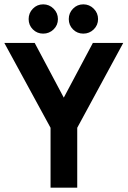

<svg xmlns="http://www.w3.org/2000/svg" viewBox="-20 -865 588 885"><path d="M274 -415 408 -667H548L336 -276V0H213V-276L0 -667H140ZM179 -710Q151 -710 131.5 -729.5Q112 -749 112 -777Q112 -805 131.5 -825Q151 -845 179 -845Q207 -845 227 -825Q247 -805 247 -777Q247 -749 227 -729.5Q207 -710 179 -710ZM364 -710Q336 -710 316.5 -729.5Q297 -749 297 -777Q297 -805 316.5 -825Q336 -845 364 -845Q392 -845 412 -825Q432 -805 432 -777Q432 -749 412 -729.5Q392 -710 364 -710Z"/></svg>

Font: Epunda Sans SemiBold
Style: Regular
Weight: 600
Designer: Simon Atzbach
Foundry: typofactur
Version: Version 2.204; ttfautohint (v1.8.4.7-5d5b)